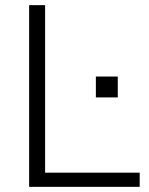

<svg xmlns="http://www.w3.org/2000/svg" viewBox="-20 -725 578 745"><path d="M93 0ZM93 0V-705H155V-55H522V0ZM352 -347V-428H437V-347Z"/></svg>

Font: Winston Light
Style: Regular
Weight: 300
Designer: Original fonts by Vernon Adams / Changes by Cristiano Sobral
Foundry: Original fonts by Vernon Adams / Changes by Cristiano Sobral
Version: Version 2.503;July 17, 2020;FontCreator 13.0.0.2655 64-bit